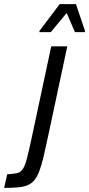

<svg xmlns="http://www.w3.org/2000/svg" viewBox="-70 -913 433 933"><path d="M-50 0 -35 -66Q-5 -68 12 -71.5Q29 -75 40 -90.5Q51 -106 60 -140Q69 -174 82 -234L179 -688H257L165 -257Q152 -196 142 -153Q132 -110 121 -81.5Q110 -53 96.5 -37Q83 -21 64 -13Q45 -5 17 -2.5Q-11 0 -50 0ZM121 -757 122 -763 220 -893H299L343 -763L342 -757H294L254 -850L177 -757Z"/></svg>

Font: Saira Condensed
Style: Italic
Weight: 400
Width: 3
Italic angle: -12°
Designer: Hector Gatti with collaboration of the Omnibus-Type team
Foundry: Omnibus-Type
Version: Version 1.100